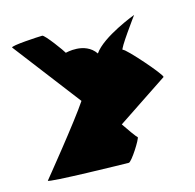

<svg xmlns="http://www.w3.org/2000/svg" viewBox="-86 -641 743 730"><g transform="rotate(-15 285.5 -276.0)"><path d="M19 -14C15 -6 324 0 334 0C345 0 395 -79 392 -86C392 -86 392 -80 346 -148L546 -281C551 -288 435 -421 423 -421C413 -421 499 -538 499 -538C499 -538 366 -488 328 -432C290 -488 211 -466 211 -466C208 -473 151 -552 141 -552C127 -552 15 -546 19 -538L221 -274C176 -206 19 -14 19 -14Z"/></g></svg>

Font: Ampere
Style: Cnd
Weight: 400
Version: Version 1